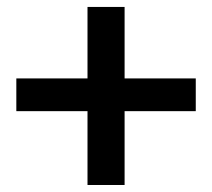

<svg xmlns="http://www.w3.org/2000/svg" viewBox="-20 -649 615 556"><path d="M27.3 -327.1V-421.9H233.4V-628.9H340.8V-421.9H546.9V-327.1H340.8V-113.3H233.4V-327.1Z"/></svg>

Font: Gothic A1 SemiBold
Style: Regular
Weight: 600
Version: Version 2.50